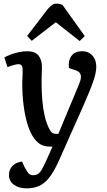

<svg xmlns="http://www.w3.org/2000/svg" viewBox="-20 -804 587 1053"><path d="M312 57Q297 93 280 124Q263 155 242.5 179Q222 203 193.5 216Q165 229 126 229Q83 229 56 209Q29 189 29 156Q29 126 48.5 106Q68 86 101 82L115 113Q124 128 130 138Q136 148 143.5 152.5Q151 157 162 157Q178 157 189 149.5Q200 142 210.5 123.5Q221 105 235 74L268 0H255Q221 0 199 -14Q177 -28 158 -59Q141 -87 128.5 -130.5Q116 -174 109 -229.5Q102 -285 102 -349Q102 -360 103 -373Q104 -386 104 -399.5Q104 -413 104 -423Q104 -439 98 -445.5Q92 -452 81 -452Q71 -452 52.5 -446.5Q34 -441 21 -436L4 -489Q16 -496 36.5 -504Q57 -512 81.5 -517.5Q106 -523 129 -523Q173 -523 191.5 -499Q210 -475 210 -436Q210 -425 209.5 -412.5Q209 -400 208.5 -386.5Q208 -373 208 -356Q208 -300 212 -254.5Q216 -209 224 -173Q232 -137 245 -108Q252 -92 258 -84Q264 -76 271 -73Q278 -70 286 -70H300L411 -336Q422 -361 423.5 -377Q425 -393 418 -403Q411 -413 393 -419L358 -431Q353 -472 372 -497.5Q391 -523 430 -523Q455 -523 472 -512Q489 -501 498.5 -482Q508 -463 508 -437Q508 -421 504 -402Q500 -383 491.5 -358Q483 -333 470 -301Q457 -269 438 -226ZM445 -606 417 -579 286 -682 154 -580 129 -607 240 -752Q254 -769 265 -776.5Q276 -784 288 -784Q298 -784 306 -782.5Q314 -781 322 -778Z"/></svg>

Font: Literata Medium
Style: Italic
Weight: 500
Italic angle: -2°
Designer: Latin by Veronika Burian and Jose Scaglione. Greek by Irene Vlachou. Cyrillic by Vera Evstafieva
Foundry: TypeTogether
Version: Version 3.103;gftools[0.9.29]